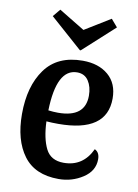

<svg xmlns="http://www.w3.org/2000/svg" viewBox="-86 -799 630 878"><g transform="rotate(10 229.0 -360.0)"><path d="M391 -707 246 -575H242L93 -707L122 -742L242 -669L361 -742ZM388 -141Q411 -130 411 -98Q411 -44 360.5 -11Q310 22 248 22Q138 22 85 -49.5Q32 -121 32 -242Q32 -371 89.5 -450.5Q147 -530 264 -530Q338 -530 383 -491.5Q428 -453 428 -383Q428 -226 203 -226Q174 -226 148 -228Q151 -149 174.5 -102Q198 -55 258 -55Q348 -55 388 -141ZM248 -473Q153 -473 148 -279Q172 -276 193 -276Q319 -276 319 -377Q319 -418 301 -445.5Q283 -473 248 -473Z"/></g></svg>

Font: Sansita
Style: Regular
Weight: 400
Designer: Pablo Cosgaya
Foundry: Omnibus-Type
Version: Version 1.006;hotconv 1.0.109;makeotfexe 2.5.65596